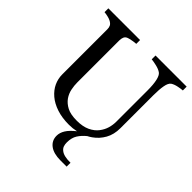

<svg xmlns="http://www.w3.org/2000/svg" viewBox="-239 -855 1235 1235"><g transform="rotate(45 378.0 -238.0)"><path d="M566.4 181.6V216.8H510.3Q447.8 216.8 413.8 191.2Q379.9 165.5 379.9 122.1Q379.9 94.2 397 66.7Q414.1 39.1 452.6 8.8Q435.1 12.7 419.4 14.4Q403.8 16.1 386.2 16.1Q323.7 16.1 274.9 0Q226.1 -16.1 192.9 -44.4Q159.7 -72.8 143.3 -108.2Q127 -143.6 127 -182.6V-592.3Q127 -609.4 121.3 -620.8Q115.7 -632.3 98.6 -642.1Q86.4 -648.9 67.4 -653.1Q48.3 -657.2 36.1 -658.2V-692.9H324.7V-658.2Q311 -657.7 290.3 -653.8Q269.5 -649.9 259.8 -646.5Q243.2 -640.6 237.5 -627Q231.9 -613.3 231.9 -597.2V-214.4Q231.9 -186.5 238 -156Q244.1 -125.5 262.2 -99.1Q281.2 -72.3 314 -55.2Q346.7 -38.1 403.8 -38.1Q457.5 -38.1 493.9 -55.2Q530.3 -72.3 551.3 -100.1Q571.3 -126.5 579.6 -155.3Q587.9 -184.1 587.9 -213.4V-497.6Q587.9 -551.8 580.1 -586.2Q572.3 -620.6 557.1 -631.3Q540 -643.6 510.5 -650.4Q481 -657.2 465.3 -658.2V-692.9H748.5V-658.2Q734.9 -657.7 708.5 -652.3Q682.1 -647 665.5 -636.2Q648.9 -625 642.6 -589.8Q636.2 -554.7 636.2 -503.9V-202.6Q636.2 -145 612.3 -102.5Q588.4 -60.1 549.3 -32.7Q542 -27.8 535.9 -23.9Q529.8 -20 521 -15.6Q492.2 7.8 474.6 35.6Q457 63.5 457 106Q457 123.5 461.7 137Q466.3 150.4 479 160.6Q491.7 171.4 513.4 176.8Q535.2 182.1 566.4 181.6Z"/></g></svg>

Font: UniBurma_GGSerif
Style: Book
Weight: 400
Designer: Victor San Kho Lin (for Burmese only and related typography optimization with it)
Foundry: http://www.unimm.org
Version: 2.0